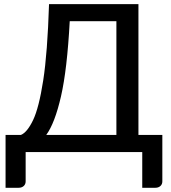

<svg xmlns="http://www.w3.org/2000/svg" viewBox="-20 -738 832 932"><path d="M734 173.5H670.5V0H104.5V142.5Q104.5 156.5 95 165Q85.5 173.5 70.5 173.5H7V-83H81.5Q112 -95.5 140.5 -154.8Q169 -214 189.8 -347.8Q210.5 -481.5 218 -718H652V-83H768V142.5Q768 156.5 758.5 165Q749 173.5 734 173.5ZM545 -83V-635H318.5Q306 -400.5 276 -270Q246 -139.5 204.5 -83Z"/></svg>

Font: Verano Sans Medium
Style: Regular
Weight: 500
Designer: Lukasz Dziedzic with Adam Twardoch and Botio Nikoltchev
Foundry: tyPoland Lukasz Dziedzic
Version: Version 3.001;December 28, 2019;FontCreator 12.0.0.2547 64-b